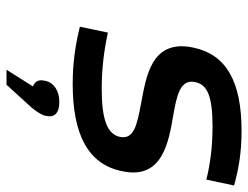

<svg xmlns="http://www.w3.org/2000/svg" viewBox="-106 -443 761 589"><g transform="rotate(90 274.5 -148.5)"><path d="M296 -201C367 -188 408 -178 400 -136C392 -98 349 -80 252 -80C191 -80 135 -87 80 -99L62 -13C119 1 173 9 238 9C392 9 484 -38 505 -142C532 -265 420 -285 331 -300C276 -310 221 -320 232 -367C239 -403 273 -420 368 -420C430 -420 483 -413 531 -401L549 -486C496 -501 445 -509 381 -509C230 -509 147 -462 126 -361C98 -230 220 -216 296 -201ZM194 212H240L311 134C325 116 332 105 335 94V92C342 66 328 50 293 50C258 50 234 67 228 92V94C223 112 229 125 245 131Z"/></g></svg>

Font: LT Wave Text Medium Italic
Style: Regular
Weight: 500
Designer: Daniel Lyons
Version: Version 2.5 (Glyphs App)